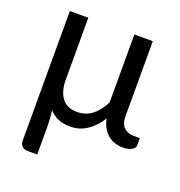

<svg xmlns="http://www.w3.org/2000/svg" viewBox="-118 -578 787 840"><g transform="rotate(20 275.0 -158.5)"><path d="M151.9 -477.5V-189Q151.9 -135.7 175 -104.5Q198.2 -73.2 245.1 -73.2Q286.1 -73.2 316.2 -96.7Q346.2 -120.1 366.2 -161.6V-477.5H452.1V-129.9Q452.1 -93.3 469.5 -76.4Q486.8 -59.6 516.1 -59.6H543.9V-24.9Q543.9 -13.7 528.8 -4.6Q513.7 4.4 486.8 4.4Q467.8 4.4 450.2 -1.2Q432.6 -6.8 418.2 -18.6Q403.8 -30.3 393.3 -48.1Q382.8 -65.9 377.9 -90.8Q351.6 -49.3 317.1 -26.1Q282.7 -2.9 239.7 -2.9Q207 -2.9 182.9 -13.2Q158.7 -23.4 141.6 -43Q144 -24.4 145.3 -5.1Q146.5 14.2 146.5 30.8V161.1H104Q85.4 161.1 75.7 151.6Q65.9 142.1 65.9 125V-477.5Z"/></g></svg>

Font: Carlito
Style: Regular
Weight: 400
Designer: Lukasz Dziedzic
Foundry: tyPoland Lukasz Dziedzic
Version: Version 1.104